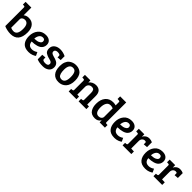

<svg xmlns="http://www.w3.org/2000/svg" viewBox="458 -2430 4163 4163"><g transform="rotate(45 2539.5 -349.0)"><path d="M77 -30V-604Q77 -627 52 -628L17 -630V-713H193V-476Q238 -518 314 -518Q408 -518 463 -454.5Q518 -391 518 -276Q518 13 276 13Q224 13 166.5 0.5Q109 -12 77 -30ZM193 -354V-95Q231 -75 281 -75Q395 -75 395 -260Q395 -429 283 -429Q247 -429 220 -408Q193 -387 193 -354Z M840 -518Q915 -518 959 -481.5Q1003 -445 1003 -379Q1003 -335 984 -301.5Q965 -268 937 -249Q909 -230 869 -218Q802 -198 718 -198Q721 -145 751 -112.5Q781 -80 843 -80Q905 -80 967 -124L1005 -43Q985 -25 937.5 -6Q890 13 829 13Q707 13 650 -54.5Q593 -122 593 -240Q593 -358 658 -438Q723 -518 840 -518ZM893 -372Q893 -433 833 -433Q777 -433 747 -388.5Q717 -344 714 -282Q758 -283 794.5 -289.5Q831 -296 862 -318.5Q893 -341 893 -372Z M1335 -427Q1311 -436 1277 -436Q1243 -436 1222.5 -420.5Q1202 -405 1202 -382.5Q1202 -360 1209.5 -347.5Q1217 -335 1233 -326Q1258 -313 1293 -303.5Q1328 -294 1345 -288.5Q1362 -283 1387.5 -270Q1413 -257 1426 -242Q1461 -205 1461 -147Q1461 -72 1406.5 -29.5Q1352 13 1268 13Q1146 13 1084 -18V-157L1174 -164V-116Q1174 -72 1258 -72Q1342 -72 1342 -133Q1342 -155 1327.5 -169Q1313 -183 1299 -188Q1285 -193 1265.5 -198Q1246 -203 1227.5 -208Q1209 -213 1187.5 -221.5Q1166 -230 1140 -246Q1089 -279 1089 -356.5Q1089 -434 1144 -476Q1199 -518 1282.5 -518Q1366 -518 1448 -478V-358L1358 -351V-393Q1358 -418 1335 -427Z M1754 -73Q1863 -73 1863 -249Q1863 -338 1838.5 -384Q1814 -430 1756.5 -430Q1699 -430 1672 -386Q1645 -342 1645 -266Q1645 -125 1697 -89Q1720 -73 1754 -73ZM1524 -252Q1524 -326 1546 -380.5Q1568 -435 1605 -464Q1676 -518 1762 -518Q1822 -518 1863.5 -498.5Q1905 -479 1928.5 -453.5Q1952 -428 1968.5 -379.5Q1985 -331 1985 -265Q1985 -127 1918 -56Q1851 15 1746.5 15Q1642 15 1583 -52.5Q1524 -120 1524 -252Z M2046 -423V-503H2215V-438Q2241 -475 2284 -496.5Q2327 -518 2377 -518Q2453 -518 2494.5 -474.5Q2536 -431 2536 -344V-83L2593 -80V0H2355V-76L2388 -79Q2403 -81 2410 -87.5Q2417 -94 2417 -112V-318Q2417 -373 2400 -399.5Q2383 -426 2335.5 -426Q2288 -426 2260 -396Q2232 -366 2232 -325V-83L2289 -80V0H2051V-76L2084 -79Q2099 -81 2106 -87.5Q2113 -94 2113 -112V-389Q2113 -419 2088 -420Z M2903 -518Q2946 -518 2985 -506V-607Q2985 -629 2959 -631L2916 -634V-713H3102V-105Q3103 -82 3127 -82L3162 -80V0H3000V-59L2997 -60Q2952 13 2861 13Q2747 13 2701 -63Q2659 -132 2659 -232Q2659 -362 2723.5 -440Q2788 -518 2903 -518ZM2985 -156V-415Q2949 -431 2909 -431Q2843 -431 2812.5 -378Q2782 -325 2782 -243Q2782 -75 2890 -75Q2931 -75 2958 -98.5Q2985 -122 2985 -156Z M3471 -518Q3546 -518 3590 -481.5Q3634 -445 3634 -379Q3634 -335 3615 -301.5Q3596 -268 3568 -249Q3540 -230 3500 -218Q3433 -198 3349 -198Q3352 -145 3382 -112.5Q3412 -80 3474 -80Q3536 -80 3598 -124L3636 -43Q3616 -25 3568.5 -6Q3521 13 3460 13Q3338 13 3281 -54.5Q3224 -122 3224 -240Q3224 -358 3289 -438Q3354 -518 3471 -518ZM3524 -372Q3524 -433 3464 -433Q3408 -433 3378 -388.5Q3348 -344 3345 -282Q3389 -283 3425.5 -289.5Q3462 -296 3493 -318.5Q3524 -341 3524 -372Z M3766 -112V-389Q3766 -405 3760.5 -411.5Q3755 -418 3741 -419L3699 -422V-503H3868V-428Q3886 -467 3924 -492.5Q3962 -518 4011.5 -518Q4061 -518 4106 -496V-347L4013 -340V-386Q4013 -406 4003 -411Q3992 -416 3976 -416Q3936 -416 3910.5 -387.5Q3885 -359 3885 -315V-83L3972 -79V0H3704V-76L3737 -79Q3752 -81 3759 -87.5Q3766 -94 3766 -112Z M4417 -518Q4492 -518 4536 -481.5Q4580 -445 4580 -379Q4580 -335 4561 -301.5Q4542 -268 4514 -249Q4486 -230 4446 -218Q4379 -198 4295 -198Q4298 -145 4328 -112.5Q4358 -80 4420 -80Q4482 -80 4544 -124L4582 -43Q4562 -25 4514.5 -6Q4467 13 4406 13Q4284 13 4227 -54.5Q4170 -122 4170 -240Q4170 -358 4235 -438Q4300 -518 4417 -518ZM4470 -372Q4470 -433 4410 -433Q4354 -433 4324 -388.5Q4294 -344 4291 -282Q4335 -283 4371.5 -289.5Q4408 -296 4439 -318.5Q4470 -341 4470 -372Z M4712 -112V-389Q4712 -405 4706.5 -411.5Q4701 -418 4687 -419L4645 -422V-503H4814V-428Q4832 -467 4870 -492.5Q4908 -518 4957.5 -518Q5007 -518 5052 -496V-347L4959 -340V-386Q4959 -406 4949 -411Q4938 -416 4922 -416Q4882 -416 4856.5 -387.5Q4831 -359 4831 -315V-83L4918 -79V0H4650V-76L4683 -79Q4698 -81 4705 -87.5Q4712 -94 4712 -112Z"/></g></svg>

Font: Bree Serif
Style: Regular
Weight: 400
Designer: Veronika Burian, Jos Scaglione
Foundry: TypeTogether
Version: Version 1.002